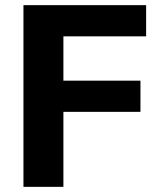

<svg xmlns="http://www.w3.org/2000/svg" viewBox="-20 -725 610 745"><path d="M71 0V-705H547V-584H226V-412H525V-291H226V0Z"/></svg>

Font: Nunito Sans ExtraBold
Style: Regular
Weight: 800
Designer: Vernon Adams
Foundry: Vernon Adams
Version: Version 3.101; ttfautohint (v1.8.4.7-5d5b);gftools[0.9.27]